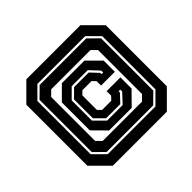

<svg xmlns="http://www.w3.org/2000/svg" viewBox="-167 -922 1143 1143"><g transform="rotate(-45 404.5 -350.0)"><path d="M182 14 75 -93V-607L182 -714H637L744 -607V-93L637 14ZM209 -56H611L683 -128V-576L611 -648H209L137 -576V-128ZM214 -70 151 -132V-572L214 -634H606L669 -572V-132L606 -70ZM348 -200H479L534 -259V-275H520V-264L473 -214H354L298 -269.5V-428.5L350 -480H473L520 -430V-419H534V-435L479 -494H344L284 -434V-264ZM244 -133H575L607 -165V-535L575 -567H244L212 -535V-165ZM315 -150 234 -232V-467L315 -548H505L586 -467V-373H470V-410L449 -432H372L350 -410V-288L372 -266H449L470 -288V-326H586V-232L505 -150Z"/></g></svg>

Font: Tourney Thin
Style: Regular
Weight: 100
Designer: Tyler Finck
Foundry: Etcetera Type Co
Version: Version 1.015